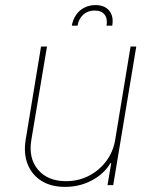

<svg xmlns="http://www.w3.org/2000/svg" viewBox="-20 -729 607 756"><path d="M433.6 -178.7 494.1 -545.9H516.6L425.8 0H403.3L418 -86.9H415Q389.6 -43.9 340.8 -18.3Q292 7.3 235.4 6.8Q181.2 6.8 143.3 -16.8Q105.5 -40.5 88.9 -82.5Q72.3 -124.5 81.1 -178.7L141.6 -545.9H165L103.5 -178.7Q91.3 -106.4 129.6 -61Q168 -15.6 240.2 -15.6Q288.6 -15.6 329.6 -36.6Q370.6 -57.6 398.2 -94.5Q425.8 -131.3 433.6 -178.7ZM262.7 -627.9Q267.1 -652.3 279.8 -670.7Q292.5 -689 312.3 -699Q332 -709 356 -709Q392.1 -709 410.2 -686.8Q428.2 -664.6 421.9 -627.9H399.4Q404.3 -655.3 391.8 -671.4Q379.4 -687.5 352.5 -687.5Q325.7 -687.5 307.9 -671.4Q290 -655.3 285.2 -627.9Z"/></svg>

Font: Inter Tight Thin
Style: Italic
Weight: 250
Italic angle: -9.39999°
Designer: Rasmus Andersson
Foundry: rsms
Version: Version 3.004